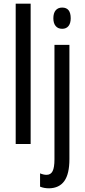

<svg xmlns="http://www.w3.org/2000/svg" viewBox="-20 -780 461 1040"><path d="M65 0V-760H146V0ZM317 -739Q363 -739 363 -681Q363 -654 351 -639Q339 -624 317 -624Q294 -624 281.5 -639Q269 -654 269 -681Q269 -709 281.5 -724Q294 -739 317 -739ZM197 231V159Q216 167 232 167Q255 167 265 147Q275 127 275 83V-537H356V82Q356 162 328.5 200.5Q301 239 246 240Q218 240 197 231Z"/></svg>

Font: Noto Sans UI Cond
Style: Regular
Weight: 400
Width: 3
Designer: Monotype Design Team
Foundry: Monotype Imaging Inc.
Version: Version 1.001